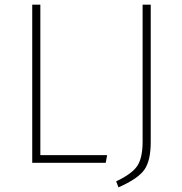

<svg xmlns="http://www.w3.org/2000/svg" viewBox="-20 -702 783 828"><path d="M154 -682V-33H442L436 0H119V-682ZM630 -682V-89Q630 -9 602.5 30Q575 69 491 106L481 80Q549 48 572 13.5Q595 -21 595 -91V-682Z"/></svg>

Font: Fira Sans UltraLight
Style: Regular
Weight: 200
Designer: Carrois Corporate & Edenspiekermann AG
Foundry: Carrois Corporate GbR & Edenspiekermann AG
Version: Version 4.106;PS 004.106;hotconv 1.0.70;makeotf.lib2.5.58329